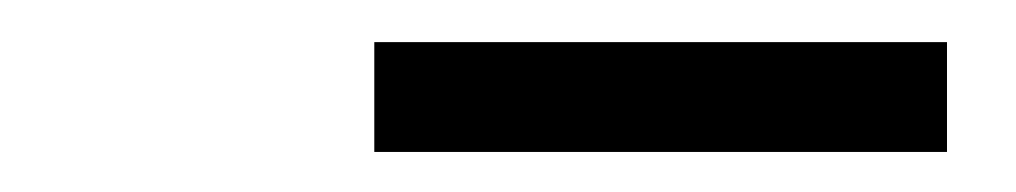

<svg xmlns="http://www.w3.org/2000/svg" viewBox="-20 -758 492 93"><path d="M161.3 -684.4V-737.6H438.7V-684.4Z"/></svg>

Font: Encode Sans Condensed Thin
Style: Regular
Weight: 100
Width: 3
Designer: Multiple Designers
Foundry: Impallari Type
Version: Version 3.002